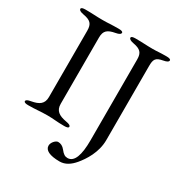

<svg xmlns="http://www.w3.org/2000/svg" viewBox="-195 -793 1070 1133"><g transform="rotate(30 340.0 -226.5)"><path d="M48 5C102 5 126 0 176 0C222 0 239 5 293 5C310 5 322 2 322 -6C322 -15 312 -20 289 -24C239 -33 210 -51 210 -98V-550C210 -597 231 -613 281 -622C304 -626 314 -633 314 -642C314 -650 302 -653 285 -653C231 -653 219 -650 176 -650C130 -650 113 -653 59 -653C42 -653 30 -650 30 -642C30 -633 40 -626 63 -622C113 -613 130 -597 130 -550V-98C130 -51 102 -33 52 -24C29 -20 19 -15 19 -6C19 2 31 5 48 5ZM374 200C413 200 444 178 471 146C503 108 550 37 550 -47V-551C550 -597 557 -613 607 -622C630 -626 640 -633 640 -642C640 -650 628 -653 611 -653C557 -653 554 -650 517 -650C471 -650 454 -653 400 -653C383 -653 371 -650 371 -642C371 -633 382 -626 404 -622C452 -613 470 -597 470 -551V1C470 98 451 159 404 159C387 159 374 151 357 129C343 111 327 104 310 104C295 104 271 128 271 151C271 182 306 200 374 200Z"/></g></svg>

Font: EB Garamond
Style: Regular
Weight: 400
Designer: Georg Duffner and Octavio Pardo
Foundry: Georg Duffner
Version: Version 1.000;PS 001.000;hotconv 1.0.88;makeotf.lib2.5.64775